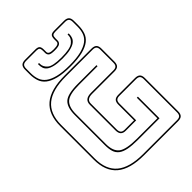

<svg xmlns="http://www.w3.org/2000/svg" viewBox="-277 -1120 1262 1262"><g transform="rotate(-45 354.0 -488.5)"><path d="M304 10Q173 10 110.5 -43Q48 -96 48 -204V-516Q48 -624 110.5 -677Q173 -730 304 -730H554Q578 -730 589 -719Q600 -708 600 -684V-563Q600 -539 589 -528Q578 -517 554 -517H346Q321 -517 308 -507.5Q295 -498 295 -477V-238Q295 -218 303.5 -208.5Q312 -199 331 -199H418V-345Q418 -369 429 -380Q440 -391 464 -391H619Q643 -391 654 -380Q665 -369 665 -345V-36Q665 -12 654 -1Q643 10 619 10ZM619 0Q638 0 646.5 -8.5Q655 -17 655 -36V-345Q655 -364 646.5 -372.5Q638 -381 619 -381H464Q445 -381 436.5 -372.5Q428 -364 428 -345V-189H331Q308 -189 296.5 -201Q285 -213 285 -238V-477Q285 -502 300 -514.5Q315 -527 346 -527H554Q573 -527 581.5 -535.5Q590 -544 590 -563V-684Q590 -703 581.5 -711.5Q573 -720 554 -720H304Q179 -720 118.5 -670Q58 -620 58 -516V-204Q58 -100 118.5 -50Q179 0 304 0ZM347 -90Q292 -90 257 -97Q222 -104 202 -119.5Q182 -135 174.5 -159.5Q167 -184 167 -219V-499Q167 -570 199 -600Q231 -630 327 -630H500V-620H327Q239 -620 208 -592.5Q177 -565 177 -499V-219Q177 -154 211.5 -127Q246 -100 347 -100H536V-291H546V-90ZM601 -941V-897Q601 -864 591.5 -835.5Q582 -807 557 -787Q532 -767 487.5 -755.5Q443 -744 374 -744Q305 -744 260.5 -755.5Q216 -767 191 -787Q166 -807 156.5 -835.5Q147 -864 147 -897V-941Q147 -965 158 -976Q169 -987 193 -987H289Q310 -987 319 -978.5Q328 -970 328 -946V-925Q328 -913 339 -907.5Q350 -902 375 -902Q401 -902 412.5 -907.5Q424 -913 424 -925V-946Q424 -970 433 -978.5Q442 -987 464 -987H555Q579 -987 590 -976Q601 -965 601 -941ZM591 -897V-941Q591 -960 582.5 -968.5Q574 -977 555 -977H464Q447 -977 440.5 -970.5Q434 -964 434 -946V-925Q434 -911 423 -901.5Q412 -892 375 -892Q338 -892 328 -901.5Q318 -911 318 -925V-946Q318 -964 311.5 -970.5Q305 -977 289 -977H193Q174 -977 165.5 -968.5Q157 -960 157 -941V-897Q157 -865 166.5 -838.5Q176 -812 200.5 -793.5Q225 -775 267 -764.5Q309 -754 374 -754Q439 -754 481 -764.5Q523 -775 547.5 -793.5Q572 -812 581.5 -838.5Q591 -865 591 -897ZM508 -907H518V-898Q518 -884 512.5 -869.5Q507 -855 492 -843.5Q477 -832 448 -825Q419 -818 373 -818Q327 -818 299 -825Q271 -832 256.5 -843.5Q242 -855 237.5 -869.5Q233 -884 233 -898V-907H243V-898Q243 -871 267.5 -849.5Q292 -828 373 -828Q454 -828 481 -849.5Q508 -871 508 -898Z"/></g></svg>

Font: Bungee Outline
Style: Regular
Weight: 400
Designer: David Jonathan Ross
Foundry: David Jonathan Ross
Version: Version 1.001;PS 1.0;hotconv 1.0.72;makeotf.lib2.5.5900